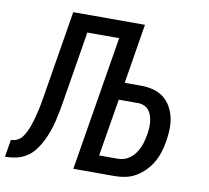

<svg xmlns="http://www.w3.org/2000/svg" viewBox="-116 -825 996 915"><g transform="rotate(10 382.5 -367.5)"><path d="M-35 0 -21 -84Q-9 -84 2.5 -88Q14 -92 23.5 -100.5Q33 -109 39.5 -119.5Q46 -130 51.5 -141.5Q57 -153 61 -164Q65 -175 68.5 -186.5Q72 -198 75 -210Q78 -222 81 -233.5Q84 -245 86.5 -256.5Q89 -268 91 -279.5Q93 -291 95 -303Q97 -315 99 -326L166 -735H513L466 -446H545Q575 -446 603 -439Q631 -432 653 -415.5Q675 -399 689 -375Q703 -351 709.5 -323Q716 -295 715 -265Q714 -235 709 -206Q705 -180 697 -154Q689 -128 675.5 -104Q662 -80 642 -59.5Q622 -39 598.5 -25Q575 -11 548.5 -5.5Q522 0 496 0H296L403 -651H249L194 -315Q190 -289 185 -263Q180 -237 174 -211.5Q168 -186 159 -160.5Q150 -135 138 -110.5Q126 -86 108.5 -63Q91 -40 67.5 -25.5Q44 -11 17.5 -5.5Q-9 0 -35 0ZM496 -84Q512 -84 527.5 -89Q543 -94 556.5 -104.5Q570 -115 579.5 -128.5Q589 -142 596 -157Q603 -172 607 -188Q611 -204 614 -219Q617 -235 618 -251Q619 -267 617.5 -282.5Q616 -298 611.5 -312.5Q607 -327 598 -338.5Q589 -350 575 -356Q561 -362 545 -362H452L406 -84Z"/></g></svg>

Font: Iosevka Aile Medium
Style: Italic
Weight: 500
Italic angle: -9°
Designer: Belleve Invis
Foundry: Belleve Invis
Version: Version 31.1.0; ttfautohint (v1.8.4)